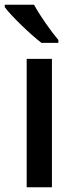

<svg xmlns="http://www.w3.org/2000/svg" viewBox="-29 -786 321 806"><path d="M114 -766H-9V-756C18 -719 98 -642 145 -606H216V-618C185 -655 138 -721 114 -766ZM189 0V-539H83V0Z"/></svg>

Font: Noto Sans Malayalam Medium
Style: Regular
Weight: 500
Designer: Jelle Bosma - Monotype Design Team
Foundry: Monotype Imaging Inc.
Version: Version 2.104